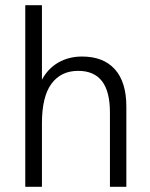

<svg xmlns="http://www.w3.org/2000/svg" viewBox="-20 -717 577 737"><path d="M77 -697H141V-411Q164 -454 204 -477Q244 -500 295 -500Q377 -500 421 -451Q465 -402 465 -308V0H402V-285Q402 -366 371.5 -405.5Q341 -445 280 -445Q214 -445 177.5 -395.5Q141 -346 141 -244V0H77Z"/></svg>

Font: Hanken Grotesk Light
Style: Regular
Weight: 300
Designer: Alfredo Marco Pradil
Foundry: Hanken Design Co.
Version: Version 3.014